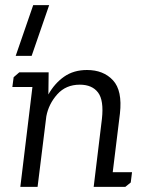

<svg xmlns="http://www.w3.org/2000/svg" viewBox="-20 -726 563 746"><path d="M41 -509 109 -706H171L103 -509ZM55 -445H169L168 -359Q192 -402 229 -428Q266 -454 318 -454Q382 -454 419 -414Q456 -374 446 -285L418 -57H493L488 -17L467 0H344L376 -264Q384 -336 361 -366.5Q338 -397 290 -397Q236 -397 202.5 -359.5Q169 -322 160 -274L126 0H59L106 -388H28L33 -426Z"/></svg>

Font: Zilla Slab Regular
Style: Italic
Weight: 400
Italic angle: -6°
Designer: Typotheque.com
Foundry: Typotheque type foundry
Version: Version 1.1; 2017; ttfautohint (v1.6)